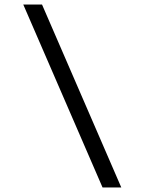

<svg xmlns="http://www.w3.org/2000/svg" viewBox="-20 -790 640 850"><path d="M517 40 166 -770H83L434 40Z"/></svg>

Font: M PLUS Code Latin 60
Style: Regular
Weight: 400
Width: 7
Monospace: yes
Designer: Coji Morishita
Foundry: UNDERFOREST DESIGN
Version: Version 1.005; ttfautohint (v1.8.3)